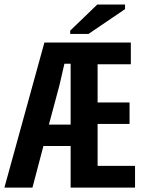

<svg xmlns="http://www.w3.org/2000/svg" viewBox="-20 -852 640 872"><path d="M300.8 -189H177.2L127.4 0H0L181.6 -658.7H574.2V-560.1H423.3V-386.7H568.4V-289.1H423.3V-98.6H593.3V0H300.8ZM300.8 -562.5H272.5L250 -464.8L202.1 -286.1H300.8ZM298.8 -697.8V-712.9L421.9 -831.5H547.9V-810.5L381.8 -697.8Z"/></svg>

Font: Liberation Mono
Style: Bold
Weight: 700
Monospace: yes
Designer: Steve Matteson
Foundry: Ascender Corporation
Version: Version 2.1.5